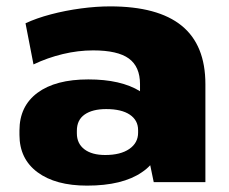

<svg xmlns="http://www.w3.org/2000/svg" viewBox="-20 -571 719 602"><path d="M253 11Q154 11 97.5 -31Q41 -73 41 -148V-162Q41 -238 97.5 -280Q154 -322 257 -322Q359 -322 419 -285V-307Q419 -362 384 -387.5Q349 -413 272 -413Q225 -413 177 -401.5Q129 -390 85 -369L60 -498Q94 -514 139.5 -526Q185 -538 233.5 -544.5Q282 -551 325 -551Q475 -551 549.5 -490.5Q624 -430 624 -307V0H462L451 -53Q440 -41 425 -31Q364 11 253 11ZM310 -85Q358 -85 385.5 -104Q413 -123 413 -155V-163Q413 -194 387 -211.5Q361 -229 313 -229Q270 -229 245.5 -212Q221 -195 221 -161V-153Q221 -121 244.5 -103Q268 -85 310 -85Z"/></svg>

Font: Pathway Extreme 8pt Thin 12pt ExtraBold
Style: Regular
Weight: 800
Version: Version 1.001;gftools[0.9.26]